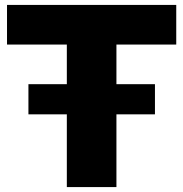

<svg xmlns="http://www.w3.org/2000/svg" viewBox="-20 -760 744 780"><path d="M95.5 -295.5V-418H609.5V-295.5ZM251.5 0V-579H8.5V-740H696V-579H453V0Z"/></svg>

Font: Encode Sans SC SemiExpanded ExtraBold
Style: Regular
Weight: 800
Width: 6
Designer: Multiple Designers
Foundry: Impallari Type
Version: Version 3.002